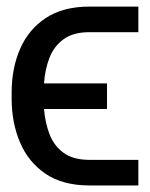

<svg xmlns="http://www.w3.org/2000/svg" viewBox="-20 -566 458 586"><path d="M252.9 -78.1H402.3V0H252.9Q171.9 0 119.4 -35.4Q66.9 -70.8 41.3 -130.9Q15.6 -190.9 15.6 -264.6V-284.2Q15.6 -357.9 41.5 -417.2Q67.4 -476.6 120.1 -511.2Q172.9 -545.9 252.9 -545.9H402.3V-467.8H252.9Q203.6 -467.8 174.1 -446.3Q144.5 -424.8 130.9 -389.4Q117.2 -354 114.3 -311.5H306.6V-233.4H114.3Q117.7 -191.4 131.3 -156Q145 -120.6 174.3 -99.4Q203.6 -78.1 252.9 -78.1Z"/></svg>

Font: Inter Display
Style: Regular
Weight: 400
Designer: Rasmus Andersson
Foundry: rsms
Version: Version 4.001;git-9221beed3